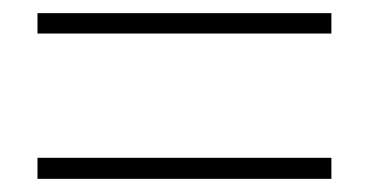

<svg xmlns="http://www.w3.org/2000/svg" viewBox="-20 -509 561 292"><path d="M37 -458V-489H484V-458ZM37 -237V-269H484V-237Z"/></svg>

Font: Noto Sans TC Thin Thin
Style: Regular
Weight: 250
Version: Version 2.004-H2;hotconv 1.0.118;makeotfexe 2.5.65603